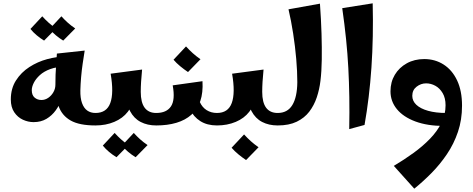

<svg xmlns="http://www.w3.org/2000/svg" viewBox="-20 -754 2842 1154"><path d="M182 -20Q149 -20 117.5 -34.5Q86 -49 65.5 -79.5Q45 -110 45 -156Q45 -222 76 -270.5Q107 -319 156.5 -351Q206 -383 263.5 -398.5Q321 -414 373 -414L374 -353Q321 -353 282.5 -339Q244 -325 219.5 -302.5Q195 -280 183 -256Q171 -232 171 -212Q171 -182 188 -167.5Q205 -153 229 -153Q251 -153 270 -166Q289 -179 301 -200Q313 -221 313 -245L365 -240Q364 -202 351.5 -163Q339 -124 315.5 -91.5Q292 -59 259 -39.5Q226 -20 182 -20ZM554 0Q457 0 405 -29.5Q353 -59 333 -114Q313 -169 313 -245Q313 -276 314 -305.5Q315 -335 317.5 -366Q320 -397 322 -432L489 -450Q483 -413 477 -372Q471 -331 467.5 -290Q464 -249 463 -211Q462 -165 473 -134.5Q484 -104 504.5 -89.5Q525 -75 554 -75L574 -38ZM245 -510Q222 -524 200.5 -542Q179 -560 163 -580L234 -656Q253 -635 272.5 -617.5Q292 -600 317 -583ZM360 -510Q337 -524 315.5 -542Q294 -560 278 -580L349 -656Q368 -635 387.5 -617.5Q407 -600 432 -583Z M554 0V-75Q621 -75 643 -135Q665 -195 645 -311L834 -336Q830 -295 828 -262.5Q826 -230 826 -202L778 -172Q778 -121 748 -82Q718 -43 667 -21.5Q616 0 554 0ZM919 0Q866 0 825.5 -21Q785 -42 761.5 -86.5Q738 -131 738 -202H826Q826 -138 849.5 -106.5Q873 -75 919 -75L939 -38ZM680 191Q657 177 635.5 159Q614 141 598 121L669 45Q688 66 707.5 83.5Q727 101 752 118ZM795 191Q772 177 750.5 159Q729 141 713 121L784 45Q803 66 822.5 83.5Q842 101 867 118Z M919 0V-75Q981 -75 1007.5 -114.5Q1034 -154 1018 -241L1197 -266Q1201 -197 1184 -147Q1167 -97 1130.5 -64.5Q1094 -32 1040.5 -16Q987 0 919 0ZM1284 0Q1225 0 1184 -26Q1143 -52 1122 -97Q1101 -142 1101 -199L1166 -223Q1166 -175 1180.5 -142Q1195 -109 1222 -92Q1249 -75 1284 -75L1304 -38ZM1110 -321Q1086 -337 1063 -356Q1040 -375 1023 -395L1098 -475Q1118 -453 1138.5 -434.5Q1159 -416 1185 -398Z M1284 0V-75Q1351 -75 1373 -135Q1395 -195 1375 -311L1564 -336Q1560 -295 1558 -262.5Q1556 -230 1556 -202L1508 -172Q1508 -121 1478 -82Q1448 -43 1397 -21.5Q1346 0 1284 0ZM1649 0Q1596 0 1555.5 -21Q1515 -42 1491.5 -86.5Q1468 -131 1468 -202H1556Q1556 -138 1579.5 -106.5Q1603 -75 1649 -75L1669 -38ZM1459 208Q1435 192 1412 173Q1389 154 1372 134L1447 54Q1467 76 1487.5 94.5Q1508 113 1534 131Z M1649 0V-75Q1708 -75 1737 -122.5Q1766 -170 1767 -260Q1767 -324 1760.5 -399.5Q1754 -475 1742 -552.5Q1730 -630 1714 -698L1903 -732Q1910 -636 1912.5 -551.5Q1915 -467 1914 -396Q1913 -325 1906 -268Q1900 -217 1884 -169Q1868 -121 1839 -83Q1810 -45 1763.5 -22.5Q1717 0 1649 0Z M2079 22Q2081 -81 2079.5 -171Q2078 -261 2073.5 -346Q2069 -431 2060 -519Q2051 -607 2037 -705L2220 -734Q2225 -531 2212.5 -348.5Q2200 -166 2171 -3Z M2470 380 2347 243Q2409 206 2465 165.5Q2521 125 2564.5 80Q2608 35 2633 -15Q2658 -65 2658 -121Q2658 -165 2640.5 -194.5Q2623 -224 2596.5 -238.5Q2570 -253 2541 -253Q2510 -253 2484 -233Q2458 -213 2458 -178Q2458 -147 2482.5 -124Q2507 -101 2553 -88Q2599 -75 2662 -75L2650 3Q2549 3 2476.5 -24Q2404 -51 2365.5 -98Q2327 -145 2327 -205Q2327 -261 2353 -304.5Q2379 -348 2425 -373.5Q2471 -399 2530 -399Q2595 -399 2646.5 -366Q2698 -333 2727.5 -270.5Q2757 -208 2757 -119Q2757 -34 2732.5 38.5Q2708 111 2666 173Q2624 235 2573 286.5Q2522 338 2470 380Z"/></svg>

Font: Marhey Medium
Style: Regular
Weight: 500
Designer: Nur Syamsi & Bustanul Arifin
Foundry: Namelatype
Version: Version 1.000